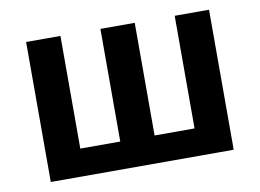

<svg xmlns="http://www.w3.org/2000/svg" viewBox="-62 -613 954 705"><g transform="rotate(-10 415.0 -261.0)"><path d="M74 0H756V-522H628V-102H479V-522H351V-102H202V-522H74Z"/></g></svg>

Font: Braiins Sans SemiBold
Style: Regular
Weight: 600
Designer: Mike Abbink, Paul van der Laan, Pieter van Rosmalen, Jiri Chlebus, Lubos Buracinsky
Foundry: Bold Monday, Sudetype
Version: Version 1.000;hotconv 1.0.109;makeotfexe 2.5.65596